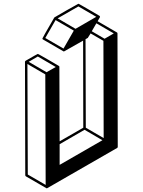

<svg xmlns="http://www.w3.org/2000/svg" viewBox="-20 -944 772 1039"><path d="M233.9 75.2 231.9 74.7 230.5 74.2 120.1 10.3Q117.2 8.3 116.7 4.4L115.2 -609.9Q115.7 -613.3 118.7 -615.2Q182.6 -652.3 184.6 -652.3Q186.5 -652.3 243.2 -619.6L298.8 -586.9Q299.3 -586.9 299.3 -586.4Q299.8 -586.4 299.8 -585.9L300.8 -585L301.3 -582.5L302.7 -179.2L430.7 -252.9L429.7 -724.1Q327.6 -665.5 326.2 -665.5Q324.7 -665.5 323.7 -666L322.8 -666.5L212.4 -730.5Q209.5 -732.4 209.5 -735.8Q209.5 -738.3 272.9 -847.7L274.9 -850.1L338.9 -887.2Q402.8 -923.8 404.3 -923.8Q406.2 -923.8 462.4 -891.1Q518.6 -858.4 519 -857.9Q519.5 -856.9 520 -856.4Q520.5 -856 520.5 -855.5L521 -853.5V-852.1L520 -849.6L508.3 -829.1Q612.3 -769 613.3 -768.1Q613.8 -768.1 613.8 -767.6L614.7 -766.6L615.2 -764.6V-764.2H615.7L617.2 -149.4Q617.2 -145.5 614.3 -143.6Q235.4 75.2 233.9 75.2ZM227.1 56.6 225.1 -541.5 128.4 -597.7 130.4 0.5ZM231.9 -553.2 281.7 -581.5 184.6 -638.2 135.3 -609.4ZM545.9 -734.4 595.7 -763.2 501.5 -817.9 476.6 -774.9ZM388.7 -788.1 501 -853 404.3 -909.2 292 -844.7ZM323.7 -681.2 379.4 -778.3 280.8 -835.4 225.1 -738.3ZM541 -196.8 539.6 -723.1 470.2 -763.2Q456.5 -739.7 455.1 -738.8L442.9 -731.9L444.3 -252.9ZM302.7 -51.8 534.2 -185.1 437.5 -241.7 302.7 -163.6Z"/></svg>

Font: 3D Isometric
Style: Bold
Weight: 700
Designer: GGBotNet
Foundry: GGBotNet
Version: 1.14